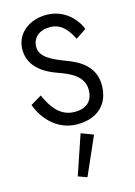

<svg xmlns="http://www.w3.org/2000/svg" viewBox="-152 -787 853 1215"><g transform="rotate(-15 274.0 -180.0)"><path d="M112 -226 40 -183C83 -68 175 10 290 10C429 10 503 -71 503 -190C503 -318 399 -369 326 -396C242 -428 164 -462 164 -529C164 -590 209 -629 279 -629C357 -629 395 -572 425 -514L494 -560C466 -632 391 -710 278 -710C164 -710 75 -641 75 -535C75 -416 182 -362 251 -338C330 -310 415 -273 415 -183C415 -113 375 -70 295 -70C208 -70 155 -130 112 -226ZM294 70 206 329 264 350 374 100Z"/></g></svg>

Font: Jost
Style: Regular
Weight: 400
Version: Version 3.710